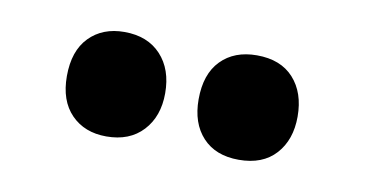

<svg xmlns="http://www.w3.org/2000/svg" viewBox="-33 -895 526 277"><g transform="rotate(10 230.0 -756.5)"><path d="M61 -756Q61 -793 80.5 -813Q100 -833 132 -833Q166 -833 185.5 -812Q205 -791 205 -756Q205 -722 185.5 -701Q166 -680 132 -680Q100 -680 80.5 -700Q61 -720 61 -756ZM254 -756Q254 -793 273.5 -813Q293 -833 326 -833Q361 -833 380 -812Q399 -791 399 -756Q399 -722 380 -701Q361 -680 326 -680Q292 -680 273 -700.5Q254 -721 254 -756Z"/></g></svg>

Font: Noto Sans Malayalam UI ExtraCondensed Black
Style: Regular
Weight: 900
Width: 2
Designer: Jelle Bosma - Monotype Design Team
Foundry: Monotype Imaging Inc.
Version: Version 2.104; ttfautohint (v1.8.4.7-5d5b)